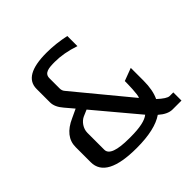

<svg xmlns="http://www.w3.org/2000/svg" viewBox="-172 -815 980 980"><g transform="rotate(-45 318.0 -325.0)"><path d="M235 -310 428 -80C405 -61 361 -52 296 -52H285C198 -52 154 -68 154 -101V-223C154 -255 176 -284 200 -295ZM545 -301 476 -275C476 -259 475 -176 466 -163L224 -456C217 -464 214 -473 214 -483V-557C214 -594 249 -597 293 -597C335 -597 381 -589 431 -572V-645C385 -655 340 -660 295 -660C184 -660 129 -628 129 -565V-468C129 -446 139 -423 160 -399L199 -353L152 -331C91 -304 60 -265 60 -214V-105C60 -28 133 10 278 10C366 10 431 -5 473 -34C499 -11 523 0 546 0H610V-59H584C571 -59 551 -72 524 -97C538 -126 545 -164 545 -209Z"/></g></svg>

Font: Gamestation Text
Style: Bold
Weight: 400
Designer: Jonas Hecksher
Foundry: Jonas Hecksher, Playtypeª, e-types AS
Version: Version 1.003